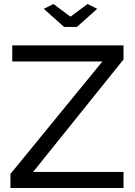

<svg xmlns="http://www.w3.org/2000/svg" viewBox="-20 -936 671 956"><path d="M246 -916 331 -853 416 -916 464 -892 363 -802H299L198 -892ZM32 -70 490 -630H41V-710H595V-640L145 -80H595V0H32Z"/></svg>

Font: Raleway Medium Alt1
Style: Regular
Weight: 500
Designer: Matt McInerney, Pablo Impallari, Rodrigo Fuenzalida
Foundry: Matt McInerney, Pablo Impallari, Rodrigo Fuenzalida
Version: Version 3.000g; ttfautohint (v1.5) -l 8 -r 28 -G 28 -x 14 -D